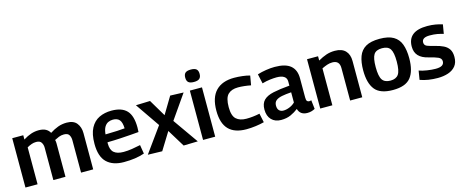

<svg xmlns="http://www.w3.org/2000/svg" viewBox="-41 -1389 4902 2034"><g transform="rotate(-15 2410.0 -372.0)"><path d="M52 0V-541H173V-494Q217 -522 258.5 -536Q300 -550 344 -550Q391 -550 420 -534Q449 -518 465 -489Q510 -518 554.5 -534.5Q599 -551 651 -551Q726 -551 760.5 -507Q795 -463 795 -398V0H662V-356Q662 -388 647.5 -413Q633 -438 590 -438Q560 -438 534 -427.5Q508 -417 486 -405Q489 -396 490 -385.5Q491 -375 491 -366V0H358V-356Q358 -387 342.5 -412Q327 -437 286 -437Q259 -437 235 -428.5Q211 -420 185 -405V0Z M1131 10Q1010 10 944 -53.5Q878 -117 878 -257Q878 -365 912.5 -429.5Q947 -494 1006.5 -522.5Q1066 -551 1142 -551Q1255 -551 1309 -493.5Q1363 -436 1363 -307Q1363 -299 1362 -285Q1361 -271 1361 -258Q1329 -255 1276 -251Q1223 -247 1156.5 -243Q1090 -239 1016 -238Q1015 -234 1015 -230.5Q1015 -227 1015 -223Q1015 -155 1050 -125Q1085 -95 1155 -95Q1199 -95 1247.5 -102.5Q1296 -110 1341 -120L1357 -23Q1308 -6 1252.5 2Q1197 10 1131 10ZM1017 -324Q1086 -325 1146 -328Q1206 -331 1229 -334Q1227 -400 1203.5 -427.5Q1180 -455 1132 -455Q1105 -455 1080.5 -444Q1056 -433 1039 -405Q1022 -377 1017 -324Z M1394 0 1591 -273 1408 -539 1564 -544 1674 -359 1785 -544 1931 -539 1748 -276 1942 0 1786 4 1669 -187 1551 4Z M2067 -618Q2025 -618 2006.5 -634Q1988 -650 1988 -686Q1988 -722 2006.5 -738Q2025 -754 2067 -754Q2109 -754 2127.5 -738Q2146 -722 2146 -686Q2146 -651 2127.5 -634.5Q2109 -618 2067 -618ZM2000 0V-541H2133V0Z M2216 -262Q2216 -407 2286 -479Q2356 -551 2487 -551Q2531 -551 2577.5 -545.5Q2624 -540 2659 -530L2641 -427Q2606 -434 2569.5 -438Q2533 -442 2501 -442Q2429 -442 2390.5 -404Q2352 -366 2352 -265Q2352 -170 2391.5 -134Q2431 -98 2503 -98Q2538 -98 2574.5 -102Q2611 -106 2649 -114L2670 -15Q2629 -4 2576 3Q2523 10 2475 10Q2345 10 2280.5 -57Q2216 -124 2216 -262Z M2711 -142Q2711 -208 2746 -243.5Q2781 -279 2852.5 -294.5Q2924 -310 3032 -319V-365Q3032 -402 3004 -420.5Q2976 -439 2923 -439Q2892 -439 2850.5 -434Q2809 -429 2764 -416L2741 -521Q2786 -535 2837 -543Q2888 -551 2932 -551Q3050 -551 3105.5 -504Q3161 -457 3161 -366V-155Q3161 -125 3169.5 -115Q3178 -105 3192 -105Q3197 -105 3203.5 -106Q3210 -107 3216 -109L3227 -12Q3209 -2 3188.5 4Q3168 10 3143 10Q3064 10 3044 -60Q3007 -31 2961.5 -10.5Q2916 10 2855 10Q2789 10 2750 -30.5Q2711 -71 2711 -142ZM2840 -151Q2840 -115 2857.5 -97.5Q2875 -80 2904 -80Q2936 -80 2971.5 -94.5Q3007 -109 3032 -134V-246Q2972 -242 2929 -233.5Q2886 -225 2863 -206Q2840 -187 2840 -151Z M3285 0V-541H3406V-494Q3455 -522 3498 -536.5Q3541 -551 3591 -551Q3668 -551 3707 -510.5Q3746 -470 3746 -398V0H3613V-356Q3613 -439 3535 -439Q3505 -439 3477 -429.5Q3449 -420 3418 -405V0Z M3829 -272Q3829 -362 3852 -424.5Q3875 -487 3930 -519Q3985 -551 4082 -551Q4178 -551 4233 -519Q4288 -487 4311 -424.5Q4334 -362 4334 -272Q4334 -132 4277.5 -61Q4221 10 4082 10Q3942 10 3885.5 -61Q3829 -132 3829 -272ZM3966 -272Q3966 -170 3992.5 -131.5Q4019 -93 4082 -93Q4143 -93 4170 -131.5Q4197 -170 4197 -272Q4197 -370 4172 -409Q4147 -448 4082 -448Q4016 -448 3991 -409Q3966 -370 3966 -272Z M4380 -21 4396 -119Q4431 -106 4482.5 -98Q4534 -90 4576 -90Q4624 -90 4646.5 -104.5Q4669 -119 4669 -148Q4669 -180 4633.5 -195.5Q4598 -211 4532 -227Q4463 -243 4427 -281Q4391 -319 4391 -382Q4391 -551 4605 -551Q4654 -551 4696 -543.5Q4738 -536 4771 -525L4754 -425Q4722 -435 4687 -441.5Q4652 -448 4605 -448Q4519 -448 4519 -394Q4519 -362 4549.5 -350Q4580 -338 4635 -325Q4684 -313 4721 -295Q4758 -277 4779 -245.5Q4800 -214 4800 -161Q4800 -99 4769.5 -61.5Q4739 -24 4687.5 -7Q4636 10 4574 10Q4521 10 4472.5 2.5Q4424 -5 4380 -21Z"/></g></svg>

Font: Georama SemiBold
Style: Regular
Weight: 600
Designer: Jean-Baptiste Levee
Foundry: Production Type
Version: Version 1.000